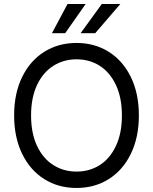

<svg xmlns="http://www.w3.org/2000/svg" viewBox="-20 -932 767 962"><path d="M363.3 9.8Q272.5 9.8 201.7 -34.7Q130.9 -79.1 90.8 -161.6Q50.8 -244.1 50.8 -353.5Q50.8 -463.9 90.8 -545.9Q130.9 -627.9 201.7 -672.4Q272.5 -716.8 363.3 -716.8Q454.1 -716.8 524.9 -672.4Q595.7 -627.9 635.7 -545.9Q675.8 -463.9 675.8 -353.5Q675.8 -244.1 635.7 -161.6Q595.7 -79.1 524.9 -34.7Q454.1 9.8 363.3 9.8ZM363.3 -634.8Q298.8 -634.8 247.1 -602.1Q195.3 -569.3 165.5 -505.9Q135.7 -442.4 135.7 -353.5Q135.7 -264.6 165.5 -201.2Q195.3 -137.7 247.1 -105Q298.8 -72.3 363.3 -72.3Q428.7 -72.3 480 -105Q531.2 -137.7 561 -201.2Q590.8 -264.6 590.8 -353.5Q590.8 -442.4 561 -505.9Q531.2 -569.3 480 -602.1Q428.7 -634.8 363.3 -634.8ZM490.2 -912.1H583L457 -765.6H383.8ZM318.4 -912.1H409.2L306.6 -765.6H240.2Z"/></svg>

Font: Pretendard JP Variable
Style: Regular
Weight: 400
Designer: Base glyphs from Inter by Rasmus Andersson; Hangul glyphs from Noto Sans CJK(Source Han Sans) by Jang Soo-young and Kang
Foundry: Kil Hyung-jin
Version: Version 1.307;Glyphs 3.2 (3192)